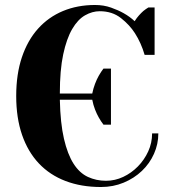

<svg xmlns="http://www.w3.org/2000/svg" viewBox="-20 -735 690 770"><path d="M361 -715Q396 -715 425.5 -704.5Q455 -694 476 -682Q501 -668 520 -650Q528 -663 537.5 -673.5Q547 -684 555 -691Q565 -699 575 -705H600V-515H560Q546 -563 521 -602Q500 -635 465 -662.5Q430 -690 380 -690Q350 -690 321 -673.5Q292 -657 269.5 -618.5Q247 -580 233.5 -517Q220 -454 220 -360H350Q354 -380 361 -398.5Q368 -417 376 -431Q385 -447 395 -460H425V-235H395Q385 -248 376 -264Q368 -278 361 -296Q354 -314 350 -335H220Q222 -241 236.5 -178.5Q251 -116 275 -78.5Q299 -41 332.5 -25.5Q366 -10 405 -10Q441 -10 474 -25.5Q507 -41 533 -67.5Q559 -94 574.5 -128Q590 -162 590 -200H615Q615 -157 597.5 -118Q580 -79 549 -49.5Q518 -20 476 -2.5Q434 15 385 15Q306 15 243 -9Q180 -33 136 -79.5Q92 -126 68.5 -194Q45 -262 45 -350Q45 -438 68 -506Q91 -574 133 -620.5Q175 -667 233 -691Q291 -715 361 -715Z"/></svg>

Font: Yeseva One
Style: Regular
Weight: 400
Designer: Jovanny Lemonad
Foundry: Jovanny Lemonad
Version: Version 2.001; ttfautohint (v0.91) -l 8 -r 50 -G 200 -x 0 -w